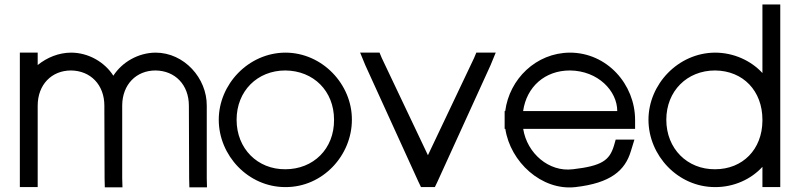

<svg xmlns="http://www.w3.org/2000/svg" viewBox="-20 -819 3556 861"><path d="M488.3 -479.5C527.4 -540.3 599.8 -582.4 677.5 -583C806.3 -583 908.2 -468 907.2 -345V-20L908.2 21H829.2L828.2 -19L827 -345C827 -439 764.9 -502 677.5 -503C590.7 -503 528.8 -439.8 528 -346.8L528 -345V-305V-20L529.2 21H450L449 -19L448.1 -305H448V-345C448 -439 385.9 -502 298.5 -503C211.1 -503 149 -439 149 -345V-305V-20V20H69V-20V-305V-345V-543V-583H149V-543V-527.3C190.9 -561.3 243.4 -582.6 298.5 -583C376.8 -583 449.4 -540.5 488.3 -479.5Z M961 -282C961 -441 1093.9 -582 1259.5 -583C1426.2 -583 1559 -440 1558 -282C1558 -122 1427.4 21 1259.5 20C1092.8 20 961 -122 961 -282ZM1041 -282C1041 -152 1135.3 -59 1259.5 -60C1384.8 -60 1479 -151 1478 -282C1478 -411 1386 -502 1259.5 -503C1134.2 -503 1041 -411 1041 -282Z M1618 -527 1595 -583H1682L1692 -559L1899 -123L2106 -559L2116 -583H2203L2180 -527L1941.6 -4L1930.1 20H1867.9L1856.4 -4Z M2325.9 -321H2748C2748 -411 2662 -502 2535.5 -503C2423.4 -503 2341.3 -429.5 2325.9 -321ZM2246.1 -241H2243V-281V-321H2245.6C2264.3 -464.5 2383.8 -582.1 2535.5 -583C2702.2 -583 2828 -441 2828 -281V-241H2788H2326.2C2343.7 -130.8 2442.2 -46.6 2548.2 -60H2549.3C2679.2 -75 2713 -100 2733 -165L2741 -193H2825L2809 -141C2783 -54 2718 2 2560.8 20C2407.8 37.4 2268.1 -94.1 2246.1 -241Z M2888 -282C2888 -441 3020.9 -582 3186.5 -583C3270 -583 3348.1 -547.1 3399 -491.5V-759V-799H3479V-759V-285.7V-282V-20V20H3399V-20V-70.9C3348.3 -15.1 3270.6 20.5 3186.5 20C3019.8 20 2888 -122 2888 -282ZM2968 -282C2968 -152 3062.3 -59 3186.5 -60C3310.3 -60 3398 -148.8 3399 -277.3V-282C3399 -411 3313 -502 3186.5 -503C3061.2 -503 2968 -411 2968 -282Z"/></svg>

Font: Nordica Plus
Style: NordicaClassicLtExt
Weight: 300
Version: Version 1.01